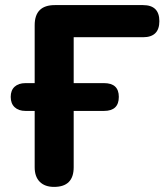

<svg xmlns="http://www.w3.org/2000/svg" viewBox="-20 -725 653 753"><path d="M192 8Q156 8 136 -12Q116 -32 116 -69V-290H80Q53 -290 37.5 -304.5Q22 -319 22 -345Q22 -371 37.5 -385Q53 -399 80 -399H116V-626Q116 -705 195 -705H541Q605 -705 605 -642Q605 -579 541 -579H269V-399H388Q446 -399 446 -345Q446 -290 388 -290H269V-69Q269 8 192 8Z"/></svg>

Font: Chiron GoRound TC
Style: Bold
Weight: 700
Designer: Ryoko NISHIZUKA 西塚涼子 (kana, bopomofo & ideographs); Paul D. Hunt (Latin, Greek & Cyrillic); Sandoll Communications 산돌커뮤니
Foundry: Adobe
Version: Version 1.000;hotconv 1.1.1;makeotfexe 2.6.0